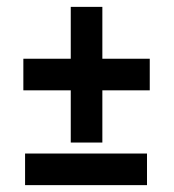

<svg xmlns="http://www.w3.org/2000/svg" viewBox="-20 -540 507 559"><path d="M53 -1V-93H408V-1ZM186 -125V-277H48V-369H186V-520H278V-369H416V-277H278V-125Z"/></svg>

Font: Teachers SemiBold
Style: Regular
Weight: 600
Version: Version 1.001